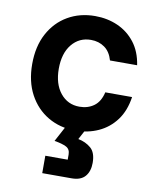

<svg xmlns="http://www.w3.org/2000/svg" viewBox="-83 -573 688 859"><g transform="rotate(10 261.0 -143.5)"><path d="M280 10Q210.8 10 156.2 -22.1Q101.7 -54.2 70.4 -112.5Q39.2 -170.8 39.2 -250Q39.2 -330 70.4 -388.3Q101.7 -446.7 156.2 -478.3Q210.8 -510 280 -510Q335.8 -510 382.9 -489.2Q430 -468.3 461.7 -427.5Q493.3 -386.7 502.5 -325.8H379.2Q368.3 -364.2 342.1 -382.9Q315.8 -401.7 280 -401.7Q226.7 -401.7 193.3 -360.8Q160 -320 160 -250Q160 -180.8 193.3 -139.6Q226.7 -98.3 280 -98.3Q318.3 -98.3 345.8 -118.3Q373.3 -138.3 383.3 -181.7H505Q495.8 -118.3 464.2 -75.8Q432.5 -33.3 385 -11.7Q337.5 10 280 10ZM168.3 223.3V144.2H270V120.8Q270 96.7 251.7 87.1Q233.3 77.5 197.5 71.7L249.2 -25H338.3L300.8 45Q335 51.7 358.8 72.1Q382.5 92.5 382.5 139.2Q382.5 177.5 362.9 200.4Q343.3 223.3 301.7 223.3Z"/></g></svg>

Font: Funnel Sans Light SemiBold
Style: Regular
Weight: 600
Version: Version 1.000